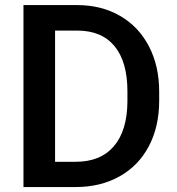

<svg xmlns="http://www.w3.org/2000/svg" viewBox="-20 -754 714 774"><path d="M74.6 0V-733.5H291.2Q388.4 -733.5 463.7 -690.2Q539 -646.9 580.4 -567.3Q621.7 -487.7 621.7 -384.9V-348.1Q621.7 -243.8 580.1 -164.7Q538.5 -85.6 461.7 -42.8Q384.9 0 285.6 0ZM202 -630.7V-101.8H285.1Q385.4 -101.8 439 -164.5Q492.7 -227.2 493.7 -344.6V-385.4Q493.7 -504.8 441.8 -567.8Q389.9 -630.7 291.2 -630.7Z"/></svg>

Font: Vazir FD Medium
Style: Regular
Weight: 500
Foundry: DejaVu fonts team - Redesigned by Saber Rastikerdar
Version: Version 21.10;October 20, 2019;FontCreator 12.0.0.2547 64-bi